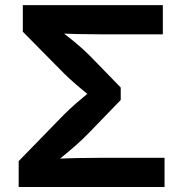

<svg xmlns="http://www.w3.org/2000/svg" viewBox="-20 -748 733 768"><path d="M54.7 0V-103.5L236.8 -290.5Q257.8 -311.5 283.9 -334.2Q310.1 -356.9 334.7 -377.2Q359.4 -397.5 375 -409.7V-336.4Q359.4 -349.1 335 -368.2Q310.5 -387.2 284.7 -409.7Q258.8 -432.1 237.8 -452.6L71.3 -621.1V-727.5H631.3V-610.8H378.4Q331.5 -610.8 287.4 -611.8Q243.2 -612.8 204.1 -614.7L192.9 -647.9Q211.4 -632.8 235.8 -614Q260.3 -595.2 286.6 -573.2Q313 -551.3 337.9 -526.4L462.9 -397.9V-348.1L336.9 -217.8Q311 -190.9 283.2 -166.5Q255.4 -142.1 230 -121.6Q204.6 -101.1 185.5 -85.4L194.8 -112.8Q236.3 -114.7 282.5 -115.7Q328.6 -116.7 378.4 -116.7H638.2V0Z"/></svg>

Font: Inter Cardless
Style: Bold
Weight: 700
Designer: Rasmus Andersson
Foundry: rsms
Version: Version 4.001;git-9221beed3